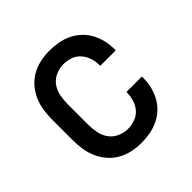

<svg xmlns="http://www.w3.org/2000/svg" viewBox="-145 -655 789 789"><g transform="rotate(-45 250.0 -260.0)"><path d="M247 8Q220 8 193.5 2.5Q167 -3 143.5 -16Q120 -29 102 -49.5Q84 -70 73 -95Q62 -120 58 -146.5Q54 -173 54 -200V-320Q54 -347 58 -373.5Q62 -400 73 -425Q84 -450 102 -470.5Q120 -491 143.5 -504Q167 -517 193.5 -522.5Q220 -528 247 -528Q272 -528 297 -523.5Q322 -519 345 -508Q368 -497 386.5 -479.5Q405 -462 417 -439.5Q429 -417 434.5 -392.5Q440 -368 440 -342V-336H350V-340Q350 -361 343.5 -381.5Q337 -402 323 -418Q309 -434 288.5 -441Q268 -448 247 -448Q224 -448 202 -438Q180 -428 166.5 -409Q153 -390 148.5 -366.5Q144 -343 144 -320V-200Q144 -177 148.5 -153.5Q153 -130 166.5 -111Q180 -92 202 -82Q224 -72 247 -72Q268 -72 288.5 -79Q309 -86 323 -102Q337 -118 343.5 -138.5Q350 -159 350 -180V-184H440V-178Q440 -152 434.5 -127.5Q429 -103 417 -80.5Q405 -58 386.5 -40.5Q368 -23 345 -12Q322 -1 297 3.5Q272 8 247 8Z"/></g></svg>

Font: Iosevka Term Curly Medium
Style: Regular
Weight: 500
Designer: Belleve Invis
Foundry: Belleve Invis
Version: Version 32.3.0